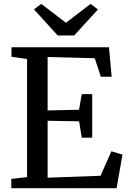

<svg xmlns="http://www.w3.org/2000/svg" viewBox="-20 -992 674 1012"><path d="M122.5 -58.5V-681L40.5 -693V-743H554.5L568.5 -587.5H511.5L479.5 -685L231 -691.5V-410L396.5 -413.5L411 -496H466V-266.5H411L397 -352.5L231 -355.5V-55.5L510 -65.5L567 -194.5L625.5 -177L594.5 0H39.5V-49ZM284 -805 159 -942.5 197.5 -971.5 327.5 -872 457.5 -971.5 496 -942 371 -805Z"/></svg>

Font: Merriweather 20pt
Style: Regular
Weight: 400
Version: Version 2.100